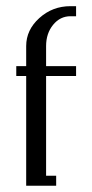

<svg xmlns="http://www.w3.org/2000/svg" viewBox="-20 -596 296 616"><path d="M32.2 -352.1V-383.8H64V-448.2Q64 -500 106.2 -538.1Q148.4 -576.2 206.1 -576.2H224.1V-543.9H206.1Q172.9 -543.9 150.4 -516.4Q127.9 -488.8 127.9 -448.2V-383.8H224.1V-352.1H127.9V-32.2H160.2V0H64V-352.1Z"/></svg>

Font: Gawaa
Style: Regular
Weight: 400
Designer: T. Christopher White
Version: Version 1.0